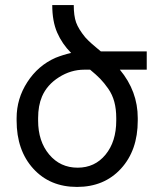

<svg xmlns="http://www.w3.org/2000/svg" viewBox="-20 -719 638 750"><path d="M332 -446.8H309.1Q256.8 -446.8 210.2 -417.2Q163.6 -387.7 144 -341.8Q128.9 -306.2 128.9 -257.8V-248Q128.9 -167 172.1 -115.5Q215.3 -64 283.2 -64Q350.6 -64 392.3 -115Q434.1 -166 434.1 -248V-257.8Q434.1 -293 426.5 -321.3Q418.9 -349.6 402.8 -372.6Q386.7 -395.5 371.6 -411.1Q356.4 -426.8 332 -446.8ZM374 -518.1H553.2V-446.8H448.2Q518.1 -362.8 518.1 -257.8V-248Q518.1 -131.8 452.6 -60.3Q387.2 11.2 280.8 11.2Q174.8 11.2 109.9 -60.3Q44.9 -131.8 44.9 -248V-257.8Q44.9 -333.5 86.7 -398.2Q128.4 -462.9 196.8 -493.2Q227.5 -505.4 257.8 -512.2Q222.7 -547.4 203.4 -591.6Q184.1 -635.7 184.1 -699.2H268.1Q268.1 -657.2 277.3 -631.3Q286.6 -605.5 313 -573.2Q318.4 -566.9 326.4 -559.3Q334.5 -551.8 339.1 -547.6Q343.8 -543.5 357.2 -532.2Q370.6 -521 374 -518.1Z"/></svg>

Font: Telcell.Market
Style: Regular
Weight: 400
Designer: Rasmus Andersson, Sedrak Mkrtchyan
Version: Version 3.019;git-0a5106e0b